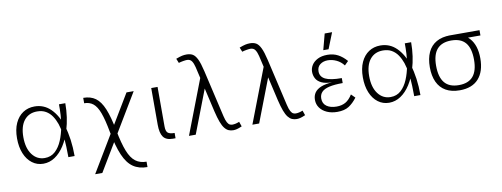

<svg xmlns="http://www.w3.org/2000/svg" viewBox="-73 -1160 4678 1789"><g transform="rotate(-10 2266.0 -266.0)"><path d="M252 20Q193 20 147 -14.5Q101 -49 75.5 -111Q50 -173 50 -255Q50 -339 77 -398Q104 -457 151.5 -488.5Q199 -520 261 -520Q350 -520 413 -458Q476 -396 511 -288Q530 -228 540 -155Q550 -82 550 0H491Q491 -43 489 -98Q487 -153 479.5 -210.5Q472 -268 455 -319Q440 -362 417 -396Q394 -430 359.5 -450Q325 -470 277 -470Q199 -470 154.5 -414.5Q110 -359 110 -256Q110 -151 155.5 -90.5Q201 -30 274 -30Q333 -30 373 -67Q413 -104 437.5 -163Q462 -222 474 -289Q485 -345 488 -400Q491 -455 490 -500H550Q550 -432 541 -369Q532 -306 515 -250Q491 -170 452 -109Q413 -48 362 -14Q311 20 252 20Z M1201 219Q1121 219 1066.5 181.5Q1012 144 975.5 59.5Q939 -25 912 -167Q891 -282 866.5 -348Q842 -414 807.5 -441.5Q773 -469 723 -469V-520Q792 -520 838.5 -486.5Q885 -453 917 -375.5Q949 -298 974 -166Q998 -41 1027 32Q1056 105 1098 136.5Q1140 168 1201 168ZM1129 -500H1197L777 200H709Z M1479 0Q1416 0 1389.5 -37Q1363 -74 1363 -153V-500H1423V-127Q1423 -81 1441 -65.5Q1459 -50 1505 -50V0Z M1837 -534 1859 -424 1696 0H1632ZM2131 -2Q2101 11 2083 15.5Q2065 20 2049 20Q2025 20 2005 11.5Q1985 3 1967.5 -19Q1950 -41 1935 -81Q1920 -121 1905 -184L1823 -540Q1813 -584 1804.5 -620Q1796 -656 1781 -678Q1766 -700 1736 -700Q1723 -700 1699.5 -696Q1676 -692 1657 -686L1640 -728Q1677 -742 1698 -746.5Q1719 -751 1741 -751Q1775 -751 1798.5 -737.5Q1822 -724 1841 -685Q1860 -646 1878 -568L1980 -127Q1990 -84 2001.5 -64Q2013 -44 2025 -38.5Q2037 -33 2048 -33Q2080 -33 2115 -48Z M2437 -534 2459 -424 2296 0H2232ZM2731 -2Q2701 11 2683 15.5Q2665 20 2649 20Q2625 20 2605 11.5Q2585 3 2567.5 -19Q2550 -41 2535 -81Q2520 -121 2505 -184L2423 -540Q2413 -584 2404.5 -620Q2396 -656 2381 -678Q2366 -700 2336 -700Q2323 -700 2299.5 -696Q2276 -692 2257 -686L2240 -728Q2277 -742 2298 -746.5Q2319 -751 2341 -751Q2375 -751 2398.5 -737.5Q2422 -724 2441 -685Q2460 -646 2478 -568L2580 -127Q2590 -84 2601.5 -64Q2613 -44 2625 -38.5Q2637 -33 2648 -33Q2680 -33 2715 -48Z M3221 -82Q3184 -33 3142.5 -6.5Q3101 20 3034 20Q2978 20 2935.5 1Q2893 -18 2869.5 -51Q2846 -84 2846 -126Q2846 -166 2866 -194.5Q2886 -223 2927.5 -239.5Q2969 -256 3031 -260Q2969 -261 2932.5 -278.5Q2896 -296 2880.5 -325Q2865 -354 2865 -388Q2865 -422 2884 -452Q2903 -482 2940.5 -501Q2978 -520 3032 -520Q3088 -520 3131.5 -497Q3175 -474 3213 -430L3177 -394Q3149 -431 3108.5 -450Q3068 -469 3027 -469Q2984 -469 2954.5 -446.5Q2925 -424 2925 -382Q2925 -331 2973 -307Q3021 -283 3128 -283V-236Q3049 -236 3000 -224.5Q2951 -213 2928.5 -189Q2906 -165 2906 -128Q2906 -80 2941.5 -55Q2977 -30 3035 -30Q3084 -30 3119.5 -50Q3155 -70 3185 -118ZM3043 -720H3113L3053 -569H3003Z M3524 20Q3465 20 3419 -14.5Q3373 -49 3347.5 -111Q3322 -173 3322 -255Q3322 -339 3349 -398Q3376 -457 3423.5 -488.5Q3471 -520 3533 -520Q3622 -520 3685 -458Q3748 -396 3783 -288Q3802 -228 3812 -155Q3822 -82 3822 0H3763Q3763 -43 3761 -98Q3759 -153 3751.5 -210.5Q3744 -268 3727 -319Q3712 -362 3689 -396Q3666 -430 3631.5 -450Q3597 -470 3549 -470Q3471 -470 3426.5 -414.5Q3382 -359 3382 -256Q3382 -151 3427.5 -90.5Q3473 -30 3546 -30Q3605 -30 3645 -67Q3685 -104 3709.5 -163Q3734 -222 3746 -289Q3757 -345 3760 -400Q3763 -455 3762 -500H3822Q3822 -432 3813 -369Q3804 -306 3787 -250Q3763 -170 3724 -109Q3685 -48 3634 -14Q3583 20 3524 20Z M3953 -240Q3953 -322 3980 -380.5Q4007 -439 4060.5 -469.5Q4114 -500 4192 -500Q4309 -500 4370 -432Q4431 -364 4431 -240Q4431 -116 4370 -48Q4309 20 4192 20Q4114 20 4060.5 -10.5Q4007 -41 3980 -99.5Q3953 -158 3953 -240ZM4192 -29Q4282 -29 4326.5 -81Q4371 -133 4371 -238Q4371 -346 4327 -398.5Q4283 -451 4192 -451Q4103 -451 4058 -400Q4013 -349 4013 -243Q4013 -136 4057 -82.5Q4101 -29 4192 -29ZM4175 -500H4469V-450H4207Z"/></g></svg>

Font: Moderustic Light
Style: Regular
Weight: 300
Designer: Tural Alisoy
Foundry: TAFT Foundry
Version: Version 2.120